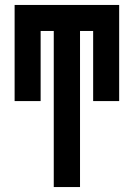

<svg xmlns="http://www.w3.org/2000/svg" viewBox="-20 -540 540 775"><path d="M197 215V-415H144V-132H39V-520H461V-132H356V-415H303V215Z"/></svg>

Font: Iosevka Curly Slab Extrabold
Style: Regular
Weight: 800
Monospace: yes
Designer: Belleve Invis
Foundry: Belleve Invis
Version: Version 22.1.2; ttfautohint (v1.8.4)